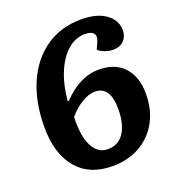

<svg xmlns="http://www.w3.org/2000/svg" viewBox="-132 -821 863 941"><g transform="rotate(-20 299.0 -350.5)"><path d="M296 14Q176 14 111 -63.5Q46 -141 46 -278Q46 -410 89 -508Q132 -606 210.5 -660.5Q289 -715 396 -715Q477 -715 523.5 -681.5Q570 -648 570 -595Q570 -563 549.5 -542Q529 -521 494 -521Q473 -521 451 -529Q429 -537 417 -549L432 -582Q445 -609 433.5 -625Q422 -641 389 -641Q339 -641 298.5 -606Q258 -571 231.5 -508.5Q205 -446 197 -362L202 -359Q246 -406 293.5 -430Q341 -454 392 -454Q477 -454 523.5 -403.5Q570 -353 570 -265Q570 -181 535 -118Q500 -55 438.5 -20.5Q377 14 296 14ZM303 -72Q358 -72 387.5 -117Q417 -162 417 -240Q417 -359 338 -359Q305 -359 267.5 -336Q230 -313 200 -277Q196 -178 223.5 -125Q251 -72 303 -72Z"/></g></svg>

Font: Literata 12pt
Style: Bold Italic
Weight: 700
Italic angle: -2°
Designer: Latin by Veronika Burian and Jose Scaglione. Greek by Irene Vlachou. Cyrillic by Vera Evstafieva
Foundry: TypeTogether
Version: Version 3.002